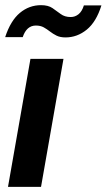

<svg xmlns="http://www.w3.org/2000/svg" viewBox="-29 -724 413 744"><path d="M2 0 89 -496H217L130 0ZM225 -579Q204 -579 190 -586Q176 -593 164.5 -602Q153 -611 140.5 -618Q128 -625 110 -625Q74 -625 59 -580H-9Q12 -644 48 -674Q84 -704 130 -704Q158 -704 174.5 -692.5Q191 -681 206.5 -669.5Q222 -658 245 -658Q262 -658 275.5 -669Q289 -680 296 -703H364Q344 -639 307 -609Q270 -579 225 -579Z"/></svg>

Font: Rethink Sans
Style: Bold Italic
Weight: 700
Italic angle: -10°
Designer: The Rethink Sans project authors (Hans Thiessen). DM Sans designed by Colophon Foundry.
Foundry: Rethink Communications LLC
Version: Version 1.001